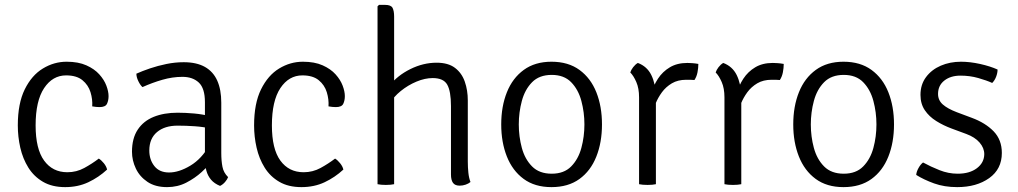

<svg xmlns="http://www.w3.org/2000/svg" viewBox="-20 -755 4172 787"><path d="M358 -319Q360 -347.5 351 -377Q342 -406.5 318 -426.2Q294 -446 251 -446Q195.5 -446 160.8 -393.8Q126 -341.5 126 -241Q126 -144.5 160.8 -96.8Q195.5 -49 256 -49Q293.5 -49 325.5 -66.5Q357.5 -84 385 -105Q395.5 -98.5 405.8 -85.8Q416 -73 419 -60Q384.5 -28 342 -8Q299.5 12 247 12Q193.5 12 156.2 -9.8Q119 -31.5 96.2 -68Q73.5 -104.5 63.2 -149.5Q53 -194.5 53 -241Q53 -331 81.5 -388.8Q110 -446.5 155.8 -474.2Q201.5 -502 253 -502Q301 -502 334 -487.2Q367 -472.5 387 -450.2Q407 -428 416 -404Q425 -380 425 -361Q425 -343 418.5 -329.5Q412 -316 388 -316Q380.5 -316 373.5 -316.8Q366.5 -317.5 358 -319Z M521 -133Q521 -188 544.5 -223.5Q568 -259 610 -276Q652 -293 708 -293Q739.5 -293 775.8 -289.8Q812 -286.5 844 -278V-228Q814 -235 778.2 -237.5Q742.5 -240 708 -240Q655 -240 623.5 -213.5Q592 -187 592 -138Q592 -100.5 612.8 -74.2Q633.5 -48 673 -48Q713.5 -48 760.2 -76Q807 -104 839 -161L851 -95Q834 -75 806.8 -50Q779.5 -25 743.8 -6.5Q708 12 665 12Q616.5 12 584.5 -9.5Q552.5 -31 536.8 -64.2Q521 -97.5 521 -133ZM915 -29Q911.5 -19.5 902.5 -9Q893.5 1.5 882 7Q858.5 -2.5 845 -18.5Q831.5 -34.5 825.8 -55.8Q820 -77 820 -103V-336Q820 -393 795 -416.5Q770 -440 728 -440Q687 -440 645.5 -428Q604 -416 564 -398Q554.5 -406.5 546.8 -422.8Q539 -439 539 -453Q563.5 -464 595.2 -474.8Q627 -485.5 662.5 -492.8Q698 -500 733 -500Q785.5 -500 819.8 -480.8Q854 -461.5 870.5 -424.5Q887 -387.5 887 -334V-128Q887 -96 891.8 -71.5Q896.5 -47 915 -29Z M1326.5 -319Q1328.5 -347.5 1319.5 -377Q1310.5 -406.5 1286.5 -426.2Q1262.5 -446 1219.5 -446Q1164 -446 1129.2 -393.8Q1094.5 -341.5 1094.5 -241Q1094.5 -144.5 1129.2 -96.8Q1164 -49 1224.5 -49Q1262 -49 1294 -66.5Q1326 -84 1353.5 -105Q1364 -98.5 1374.2 -85.8Q1384.5 -73 1387.5 -60Q1353 -28 1310.5 -8Q1268 12 1215.5 12Q1162 12 1124.8 -9.8Q1087.5 -31.5 1064.8 -68Q1042 -104.5 1031.8 -149.5Q1021.5 -194.5 1021.5 -241Q1021.5 -331 1050 -388.8Q1078.5 -446.5 1124.2 -474.2Q1170 -502 1221.5 -502Q1269.5 -502 1302.5 -487.2Q1335.5 -472.5 1355.5 -450.2Q1375.5 -428 1384.5 -404Q1393.5 -380 1393.5 -361Q1393.5 -343 1387 -329.5Q1380.5 -316 1356.5 -316Q1349 -316 1342 -316.8Q1335 -317.5 1326.5 -319Z M1595.5 0Q1582 3 1561.5 3Q1541 3 1527.5 0V-729L1533.5 -735H1558.5Q1582.5 -735 1589 -722.8Q1595.5 -710.5 1595.5 -687ZM1897.5 -93Q1897.5 -69 1899.8 -47.2Q1902 -25.5 1908.5 -9Q1901 -2.5 1888.8 1.8Q1876.5 6 1864.5 6Q1845 6 1836.8 -5.5Q1828.5 -17 1828.5 -40V-320Q1828.5 -381 1813.2 -408Q1798 -435 1753.5 -435Q1722 -435 1687.2 -420.5Q1652.5 -406 1622.8 -382Q1593 -358 1576.5 -329V-404Q1609 -445.5 1662 -471.8Q1715 -498 1769.5 -498Q1817 -498 1845 -476.8Q1873 -455.5 1885.2 -420.2Q1897.5 -385 1897.5 -343Z M2447.5 -245Q2447.5 -171 2424.2 -112.8Q2401 -54.5 2355 -21.2Q2309 12 2240.5 12Q2172 12 2126.2 -21.8Q2080.5 -55.5 2057.5 -113.8Q2034.5 -172 2034.5 -245Q2034.5 -319 2057.8 -377Q2081 -435 2127 -468.5Q2173 -502 2240.5 -502Q2309.5 -502 2355.5 -468.2Q2401.5 -434.5 2424.5 -376.5Q2447.5 -318.5 2447.5 -245ZM2106.5 -245Q2106.5 -195 2119 -148.8Q2131.5 -102.5 2161 -72.8Q2190.5 -43 2241.5 -43Q2292 -43 2321.2 -72.8Q2350.5 -102.5 2363 -148.8Q2375.5 -195 2375.5 -245Q2375.5 -294.5 2363 -341.2Q2350.5 -388 2321.2 -418Q2292 -448 2241.5 -448Q2190.5 -448 2161 -418Q2131.5 -388 2119 -341.2Q2106.5 -294.5 2106.5 -245Z M2842.5 -493Q2842.5 -476.5 2839 -458.5Q2835.5 -440.5 2826.5 -427Q2818.5 -428 2809.8 -428Q2801 -428 2792.5 -428Q2758.5 -428 2734 -413.5Q2709.5 -399 2693.2 -376.8Q2677 -354.5 2667.5 -331Q2658 -307.5 2653.5 -289L2640.5 -305Q2640.5 -336.5 2649.2 -370Q2658 -403.5 2677 -432.5Q2696 -461.5 2725.8 -479.2Q2755.5 -497 2797.5 -497Q2805 -497 2816.8 -496.2Q2828.5 -495.5 2842.5 -493ZM2563.5 -458Q2566.5 -468 2575.2 -479.5Q2584 -491 2594.5 -497Q2632 -483 2649.5 -447.8Q2667 -412.5 2668.5 -363V0Q2655 3 2634.5 3Q2613 3 2599.5 0V-356Q2599.5 -393 2588.2 -418.8Q2577 -444.5 2563.5 -458Z M3192.5 -493Q3192.5 -476.5 3189 -458.5Q3185.5 -440.5 3176.5 -427Q3168.5 -428 3159.8 -428Q3151 -428 3142.5 -428Q3108.5 -428 3084 -413.5Q3059.5 -399 3043.2 -376.8Q3027 -354.5 3017.5 -331Q3008 -307.5 3003.5 -289L2990.5 -305Q2990.5 -336.5 2999.2 -370Q3008 -403.5 3027 -432.5Q3046 -461.5 3075.8 -479.2Q3105.5 -497 3147.5 -497Q3155 -497 3166.8 -496.2Q3178.5 -495.5 3192.5 -493ZM2913.5 -458Q2916.5 -468 2925.2 -479.5Q2934 -491 2944.5 -497Q2982 -483 2999.5 -447.8Q3017 -412.5 3018.5 -363V0Q3005 3 2984.5 3Q2963 3 2949.5 0V-356Q2949.5 -393 2938.2 -418.8Q2927 -444.5 2913.5 -458Z M3644.5 -245Q3644.5 -171 3621.2 -112.8Q3598 -54.5 3552 -21.2Q3506 12 3437.5 12Q3369 12 3323.2 -21.8Q3277.5 -55.5 3254.5 -113.8Q3231.5 -172 3231.5 -245Q3231.5 -319 3254.8 -377Q3278 -435 3324 -468.5Q3370 -502 3437.5 -502Q3506.5 -502 3552.5 -468.2Q3598.5 -434.5 3621.5 -376.5Q3644.5 -318.5 3644.5 -245ZM3303.5 -245Q3303.5 -195 3316 -148.8Q3328.5 -102.5 3358 -72.8Q3387.5 -43 3438.5 -43Q3489 -43 3518.2 -72.8Q3547.5 -102.5 3560 -148.8Q3572.5 -195 3572.5 -245Q3572.5 -294.5 3560 -341.2Q3547.5 -388 3518.2 -418Q3489 -448 3438.5 -448Q3387.5 -448 3358 -418Q3328.5 -388 3316 -341.2Q3303.5 -294.5 3303.5 -245Z M3735.5 -38Q3736.5 -51 3744.8 -66Q3753 -81 3763.5 -89Q3794.5 -72 3831 -57.5Q3867.5 -43 3905.5 -43Q3954.5 -43 3984.2 -65.5Q4014 -88 4014.5 -123Q4014.5 -148.5 3995.2 -170.8Q3976 -193 3940.5 -206L3881 -228Q3847 -240.5 3817.8 -258.8Q3788.5 -277 3770.8 -303.2Q3753 -329.5 3753 -366Q3753 -408.5 3775.8 -439Q3798.5 -469.5 3836.2 -485.8Q3874 -502 3919 -502Q3956 -502 3997.5 -492.8Q4039 -483.5 4069 -470Q4069 -456 4063.2 -440.8Q4057.5 -425.5 4047 -415Q4024 -425.5 3989.8 -435.2Q3955.5 -445 3917 -445Q3876.5 -445 3850.8 -424.8Q3825 -404.5 3825 -370Q3825 -344 3844.5 -326.8Q3864 -309.5 3902 -295L3963.5 -272Q4019 -251.5 4052.8 -216.8Q4086.5 -182 4086.5 -128Q4086.5 -62 4034.8 -25Q3983 12 3903.5 12Q3851 12 3808.8 -3.2Q3766.5 -18.5 3735.5 -38Z"/></svg>

Font: Signika Negative Light Light
Style: Regular
Weight: 300
Version: Version 2.001